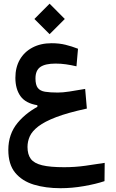

<svg xmlns="http://www.w3.org/2000/svg" viewBox="-20 -702 626 1036"><path d="M306.6 313.5Q226.1 313.5 162.6 294.2Q99.1 274.9 62 230Q24.9 185.1 24.9 106.9Q24.9 21.5 75 -39.1Q125 -99.6 206.5 -138.2L208 -115.7L181.6 -120.1V-134.3Q118.2 -144.5 90.6 -183.1Q63 -221.7 63 -282.2Q63 -338.4 86.9 -380.1Q110.8 -421.9 155 -445.3Q199.2 -468.8 258.3 -468.8Q299.8 -468.8 333.5 -460.4Q367.2 -452.1 400.9 -439L392.6 -344.2Q362.8 -351.1 335.7 -355Q308.6 -358.9 279.8 -358.9Q224.1 -358.9 197.8 -340.6Q171.4 -322.3 171.4 -278.8Q171.4 -244.1 183.8 -227.8Q196.3 -211.4 223.1 -207Q250 -202.6 291.5 -202.6Q318.4 -202.6 353.8 -208Q389.2 -213.4 439.5 -222.2L448.7 -116.2Q346.7 -94.2 283.4 -70.1Q220.2 -45.9 186.5 -19.8Q152.8 6.3 140.6 33.9Q128.4 61.5 128.4 90.8Q128.4 131.3 146.2 155.3Q164.1 179.2 207.3 189.7Q250.5 200.2 326.2 200.2Q384.8 200.2 440.4 192.4Q496.1 184.6 544.9 176.8L543.9 275.4Q497.6 291 433.1 302.2Q368.7 313.5 306.6 313.5ZM247.6 -517.6 165.5 -599.6 247.6 -682.1 329.6 -599.6Z"/></svg>

Font: Cascadia Mono Medium
Style: Regular
Weight: 500
Monospace: yes
Designer: Aaron Bell
Foundry: Saja Typeworks
Version: Version 2407.024